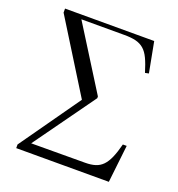

<svg xmlns="http://www.w3.org/2000/svg" viewBox="-131 -831 872 939"><g transform="rotate(20 305.0 -361.5)"><path d="M57 0V-19L278 -332L48 -702V-723H512L542 -565L523 -561Q510 -604 497 -631.5Q484 -659 466.5 -674Q449 -689 425 -695Q401 -701 365 -701H141L346 -374V-365L99 -21L94 -47L398 -48Q429 -48 451 -55Q473 -62 489 -78.5Q505 -95 517.5 -123.5Q530 -152 541 -195H561L539 0Z"/></g></svg>

Font: Literata 60pt Light
Style: Regular
Weight: 300
Designer: Latin by Veronika Burian and Jose Scaglione. Greek by Irene Vlachou. Cyrillic by Vera Evstafieva.
Foundry: TypeTogether
Version: Version 3.103;gftools[0.9.29]